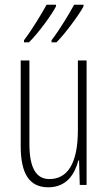

<svg xmlns="http://www.w3.org/2000/svg" viewBox="-20 -786 458 816"><path d="M335 -759V-766H295C277 -732 232 -657 199 -615V-606H220C258 -644 318 -726 335 -759ZM218 -759V-766H178C159 -731 117 -661 82 -615V-606H103C143 -645 201 -725 218 -759ZM348 -529H311V-233C311 -90 266 -25 190 -25C135 -25 105 -70 105 -174V-529H68V-165C68 -49 104 10 185 10C264 10 298 -47 313 -104H316L319 0H348Z"/></svg>

Font: Noto Sans Hebrew ExtraCondensed ExtraLight
Style: Regular
Weight: 200
Width: 2
Designer: Monotype Design Team
Foundry: Monotype Imaging Inc.
Version: Version 2.004